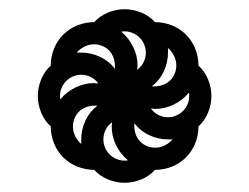

<svg xmlns="http://www.w3.org/2000/svg" viewBox="-20 -548 540 416"><path d="M250 -200Q252 -200 253.5 -200Q255 -200 257 -201Q241 -214 231.5 -233.5Q222 -253 222 -274Q222 -276 222.5 -278.5Q223 -281 223 -283Q214 -277 209 -267Q204 -257 204 -246Q204 -237 207.5 -228.5Q211 -220 217.5 -213.5Q224 -207 232.5 -203.5Q241 -200 250 -200ZM229 -399V-406Q229 -415 225.5 -424Q222 -433 216 -439Q210 -445 201.5 -448.5Q193 -452 184 -452Q173 -452 163 -447Q153 -442 146 -434H156Q177 -434 196.5 -425Q216 -416 229 -399ZM277 -397Q286 -403 291 -413Q296 -423 296 -434Q296 -443 292.5 -451.5Q289 -460 282.5 -466.5Q276 -473 267.5 -476.5Q259 -480 250 -480Q248 -480 246.5 -480Q245 -480 243 -479Q259 -466 268.5 -446.5Q278 -427 278 -406Q278 -404 277.5 -401.5Q277 -399 277 -397ZM344 -294Q353 -294 361.5 -297.5Q370 -301 376.5 -307.5Q383 -314 386.5 -322.5Q390 -331 390 -340Q390 -342 390 -343.5Q390 -345 389 -347Q376 -331 356.5 -321.5Q337 -312 316 -312Q314 -312 311.5 -312.5Q309 -313 307 -313Q313 -304 323 -299Q333 -294 344 -294ZM111 -333Q124 -349 143.5 -358.5Q163 -368 184 -368Q186 -368 188.5 -367.5Q191 -367 193 -367Q187 -376 177 -381Q167 -386 156 -386Q147 -386 138.5 -382.5Q130 -379 123.5 -372.5Q117 -366 113.5 -357.5Q110 -349 110 -340Q110 -338 110 -336.5Q110 -335 111 -333ZM156 -236V-246Q156 -267 165 -286.5Q174 -306 191 -319H184Q175 -319 166 -315.5Q157 -312 151 -306Q145 -300 141.5 -291.5Q138 -283 138 -274Q138 -263 143 -253Q148 -243 156 -236ZM316 -228Q327 -228 337 -233Q347 -238 354 -246H344Q323 -246 303.5 -255Q284 -264 271 -281V-274Q271 -265 274.5 -256Q278 -247 284 -241Q290 -235 298.5 -231.5Q307 -228 316 -228ZM316 -361Q325 -361 334 -364.5Q343 -368 349 -374Q355 -380 358.5 -388.5Q362 -397 362 -406Q362 -417 357 -427Q352 -437 344 -444V-434Q344 -413 335 -393.5Q326 -374 309 -361ZM250 -152Q232 -152 214.5 -159Q197 -166 184 -180Q165 -180 147.5 -187Q130 -194 117 -207Q104 -220 97 -237.5Q90 -255 90 -274Q76 -287 69 -304.5Q62 -322 62 -340Q62 -358 69 -375.5Q76 -393 90 -406Q90 -425 97 -442.5Q104 -460 117 -473Q130 -486 147.5 -493Q165 -500 184 -500Q197 -514 214.5 -521Q232 -528 250 -528Q268 -528 285.5 -521Q303 -514 316 -500Q335 -500 352.5 -493Q370 -486 383 -473Q396 -460 403 -442.5Q410 -425 410 -406Q424 -393 431 -375.5Q438 -358 438 -340Q438 -322 431 -304.5Q424 -287 410 -274Q410 -255 403 -237.5Q396 -220 383 -207Q370 -194 352.5 -187Q335 -180 316 -180Q303 -166 285.5 -159Q268 -152 250 -152Z"/></svg>

Font: Iosevka Term Curly Medium
Style: Regular
Weight: 500
Designer: Belleve Invis
Foundry: Belleve Invis
Version: Version 32.3.0